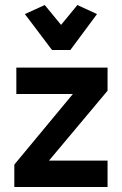

<svg xmlns="http://www.w3.org/2000/svg" viewBox="-20 -744 486 764"><path d="M187 -545H260L366 -688L288 -724L223 -645L158 -724L79 -688ZM45 -475V-370H270L37 -89V0H408V-105H175L408 -383V-475Z"/></svg>

Font: Mint Spirit
Style: Bold
Weight: 700
Designer: HARENDAL Hirwen
Foundry: Arkandis Digital Foundry.
Version: Version 1.004;FFEdit